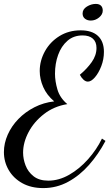

<svg xmlns="http://www.w3.org/2000/svg" viewBox="-31 -874 561 981"><path d="M190 87Q128 87 83 62Q38 37 13.5 -5Q-11 -47 -11 -97Q-11 -142 8.5 -186Q28 -230 63 -266Q98 -302 145 -326Q192 -350 246 -356Q208 -388 190 -429Q172 -470 172 -511Q172 -564 198.5 -612Q225 -660 272.5 -689.5Q320 -719 381 -719Q439 -719 469.5 -690.5Q500 -662 500 -609Q500 -571 486.5 -536Q473 -501 454 -479Q435 -457 418 -457Q406 -457 395 -467.5Q384 -478 377 -492Q413 -522 437.5 -556.5Q462 -591 462 -629Q462 -660 443.5 -676.5Q425 -693 391 -693Q345 -693 313.5 -665.5Q282 -638 266 -593.5Q250 -549 250 -497Q250 -459 262.5 -416.5Q275 -374 313 -342Q245 -331 194 -291.5Q143 -252 115 -199Q87 -146 87 -94Q87 -62 99.5 -29Q112 4 140.5 26.5Q169 49 216 49Q270 49 322.5 19Q375 -11 419 -60.5Q463 -110 490 -166L508 -154Q472 -86 424 -31.5Q376 23 317 55Q258 87 190 87ZM433 -769Q415 -769 403 -778.5Q391 -788 391 -805Q391 -827 413 -840.5Q435 -854 458 -854Q476 -854 485 -845Q494 -836 494 -820Q494 -800 475 -784.5Q456 -769 433 -769Z"/></svg>

Font: Dancing Script Medium
Style: Regular
Weight: 500
Designer: Pablo Impallari
Foundry: Pablo Impallari
Version: Version 2.000